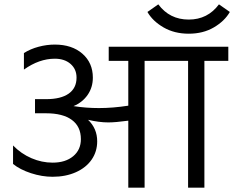

<svg xmlns="http://www.w3.org/2000/svg" viewBox="-20 -863 1077 883"><path d="M40 -109V-194Q77 -156 124.5 -135.5Q172 -115 222 -115Q281 -115 316.5 -144.5Q352 -174 352 -223Q352 -281 310.5 -311.5Q269 -342 192 -342H141V-407H192Q260 -407 296 -432.5Q332 -458 332 -506Q332 -545 304.5 -569Q277 -593 232 -593Q160 -593 90 -543V-619Q120 -638 157.5 -648Q195 -658 232 -658Q311 -658 359 -616Q407 -574 407 -506Q407 -461 383 -426.5Q359 -392 318 -375Q375 -366 435 -366Q499 -366 570 -377V-583H480V-648H1030V-583H920V0H845V-583H645V0H570V-308Q511 -300 478 -300Q436 -300 385 -312Q427 -272 427 -213Q427 -166 401.5 -129Q376 -92 329 -71Q282 -50 222 -50Q173 -50 122.5 -66.5Q72 -83 40 -109ZM848 -708Q782 -708 732 -737Q682 -766 658 -808L708 -843Q760 -773 848 -773Q935 -773 987 -843L1037 -808Q1013 -766 963.5 -737Q914 -708 848 -708Z"/></svg>

Font: Madhuban Light
Style: Regular
Weight: 300
Designer: jaikishan Patel
Foundry: MagicType
Version: Version 1.000